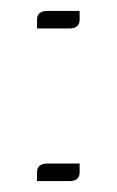

<svg xmlns="http://www.w3.org/2000/svg" viewBox="-20 -332 214 352"><path d="M47.9 0V-16.1Q47.9 -32.2 66.9 -32.2H126V-16.1Q126 0 106.9 0ZM47.9 -279.8V-295.9Q47.9 -312 66.9 -312H126V-295.9Q126 -279.8 106.9 -279.8Z"/></svg>

Font: Hhenum
Style: Regular
Weight: 400
Designer: T. Christopher White
Version: Version 1.0